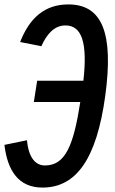

<svg xmlns="http://www.w3.org/2000/svg" viewBox="-24 -808 519 868"><path d="M67 -618 163 -599C188 -655 222 -693 272 -693C347 -693 372 -613 353 -443H144L129 -347H339C308 -148 271 -60 179 -60C136 -60 105 -96 98 -174L-4 -153C10 -36 60 40 168 40C321 40 413 -90 452 -376C490 -657 439 -788 285 -788C179 -788 110 -728 67 -618Z"/></svg>

Font: Smiley Sans Oblique
Style: Regular
Weight: 400
Italic angle: -8°
Designer: oooooohmygosh, Nagisa Chen, Janine Sui, Heda Shi, Jian Li
Foundry: atelierAnchor
Version: Version 2.0.1